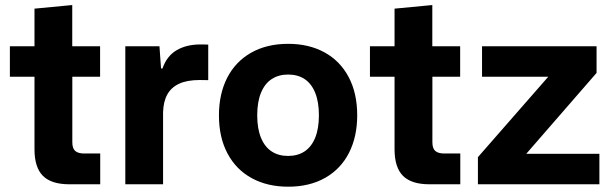

<svg xmlns="http://www.w3.org/2000/svg" viewBox="-20 -716 2379 746"><path d="M114 -136.3V-417.9H18.4V-536.3H114V-682.4L260.7 -696.4V-536.3H368.9V-417.9H261V-163.1Q261 -139.1 272.4 -129.4Q283.9 -119.6 306.6 -119.6H369.4V0H249.3Q179.4 0 146.7 -32.8Q114 -65.6 114 -136.3Z M466.9 -536.3H599.6L605.7 -450.1H611.3Q628.3 -498.7 666.5 -521Q704.7 -543.3 758.6 -543.3Q763.6 -543.3 768.6 -543.3Q778.9 -543 789.1 -542.7V-404.6Q771.9 -405.1 756 -405.1Q707 -405.1 676 -390.7Q645 -376.3 629.9 -348.6Q614.7 -320.9 613.6 -279.6V0H466.9Z M830.7 -267.7Q830.7 -350.7 862.6 -413.5Q894.6 -476.3 955.4 -511Q1016.3 -545.7 1099.7 -545.7Q1180 -545.7 1240.7 -512.6Q1301.4 -479.4 1334.6 -416.8Q1367.9 -354.1 1367.9 -268Q1367.9 -185 1336.1 -122.4Q1304.3 -59.7 1243.6 -25.1Q1182.9 9.4 1099.7 9.4Q1019.1 9.4 958.3 -23.7Q897.4 -56.9 864.1 -119.4Q830.7 -181.9 830.7 -267.7ZM1219.1 -268Q1219.1 -319.9 1204.6 -355.6Q1190.1 -391.3 1163.4 -408.9Q1136.7 -426.4 1099.7 -426.4Q1063 -426.4 1036 -409Q1009 -391.6 994.2 -355.9Q979.4 -320.1 979.4 -267.7Q979.4 -216.1 994.1 -180.6Q1008.7 -145 1035.6 -127.6Q1062.4 -110.1 1099.4 -110.1Q1136.1 -110.1 1162.9 -127.4Q1189.6 -144.7 1204.4 -180.3Q1219.1 -215.9 1219.1 -268Z M1513 -136.3V-417.9H1417.4V-536.3H1513V-682.4L1659.7 -696.4V-536.3H1767.9V-417.9H1660V-163.1Q1660 -139.1 1671.4 -129.4Q1682.9 -119.6 1705.6 -119.6H1768.4V0H1648.3Q1578.4 0 1545.7 -32.8Q1513 -65.6 1513 -136.3Z M1836.9 -105.4 2110.3 -417.9H1852.9V-536.3H2297.9V-432.7L2024.7 -118.4H2308.9V0H1836.9Z"/></svg>

Font: Mona Sans VF XLt
Style: Regular
Weight: 200
Designer: Deni Anggara
Foundry: GitHub
Version: Version 2.000;Glyphs 3.2.3 (3260)